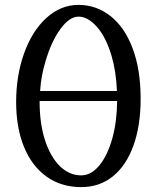

<svg xmlns="http://www.w3.org/2000/svg" viewBox="-20 -771 641 785"><path d="M144 -399Q148 -461 166 -520Q190 -602 227 -652.5Q264 -703 301 -703Q339 -703 376 -661.5Q413 -620 436 -543Q455 -479 458 -399ZM440 -208Q420 -136 386.5 -95Q353 -54 312 -54Q263 -54 224.5 -92Q186 -130 164 -198Q142 -266 142 -354V-358H459Q458 -275 440 -208ZM46 -354Q46 -248 78.5 -169.5Q111 -91 171 -48.5Q231 -6 312 -6Q387 -6 441.5 -50Q496 -94 525.5 -175.5Q555 -257 555 -367Q555 -487 522 -574Q489 -661 431 -706Q373 -751 301 -751Q228 -751 169.5 -697.5Q111 -644 78.5 -553Q46 -462 46 -354Z"/></svg>

Font: LXGW Marker Gothic
Style: Regular
Weight: 400
Version: Version 1.001